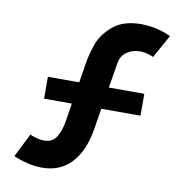

<svg xmlns="http://www.w3.org/2000/svg" viewBox="-83 -814 872 908"><g transform="rotate(10 353.0 -360.0)"><path d="M177 15Q144 15 108.2 6.5Q72.5 -2 40 -16L97 -130Q103 -127 106.5 -125.5Q119.5 -120 135.8 -116.5Q152 -113 165 -113Q206 -113 225 -145Q244 -177 251 -223L264.5 -308H131V-413H281.5L296 -504Q304.5 -556.5 322.5 -605Q340.5 -653.5 389.2 -694.2Q438 -735 524 -735Q549 -735 573.5 -731.2Q598 -727.5 621 -720.2Q644 -713 666 -703L604 -591Q604.5 -591 604.5 -591Q604.5 -592 595 -596Q585.5 -600 570.2 -603.5Q555 -607 539 -607Q503.5 -607 476.8 -588.5Q450 -570 444 -536L423.5 -413H594V-308H406L389 -204Q372 -101.5 318.5 -43.2Q265 15 177 15Z"/></g></svg>

Font: Vela Sans ExtBd
Style: Regular
Weight: 800
Designer: Principal design: Mikhail Sharanda - project Manrope.
Design modification: Ravid Balaliev
Foundry: Mikhail Sharanda
Version: Version 1.001